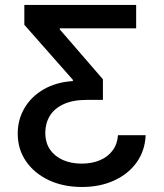

<svg xmlns="http://www.w3.org/2000/svg" viewBox="-20 -559 664 778"><path d="M312 198.7Q236.3 198.7 177.5 170.9Q118.7 143.1 85.2 94.2Q51.8 45.4 51.8 -17.6Q51.8 -74.2 79.1 -120.8Q106.4 -167.5 156.7 -196.8Q207 -226.1 275.4 -230.5V-235.4L78.6 -458.5V-539.1H531.7V-444.3H222.2V-439.9L397 -237.8V-154.3H332.5Q274.4 -154.3 236.8 -136.5Q199.2 -118.7 181.4 -88.6Q163.6 -58.6 163.6 -21Q163.6 19 182.6 46.9Q201.7 74.7 235.1 89.4Q268.6 104 311 104Q352.5 104 384.8 90.3Q417 76.7 436.3 50.8Q455.6 24.9 458 -11.2H570.3Q567.4 52.2 533.4 99.4Q499.5 146.5 442.1 172.6Q384.8 198.7 312 198.7Z"/></svg>

Font: Inter 18pt Medium
Style: Regular
Weight: 500
Designer: Rasmus Andersson
Foundry: rsms
Version: Version 4.001;git-66647c0bb